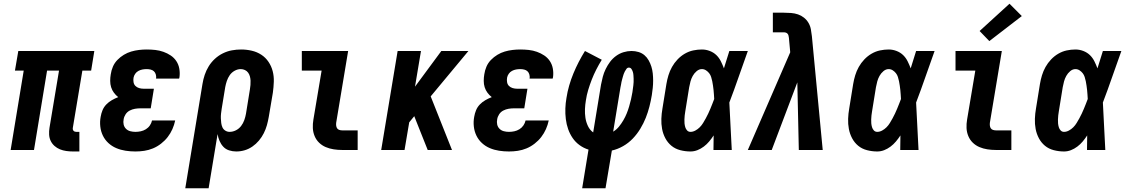

<svg xmlns="http://www.w3.org/2000/svg" viewBox="-20 -803 6040 1028"><path d="M371 8Q353 8 335 5.5Q317 3 301 -3.5Q285 -10 272 -21.5Q259 -33 251.5 -48.5Q244 -64 243 -82.5Q242 -101 245 -119L296 -425H232L162 0H37L107 -425H60L78 -530H485L468 -425H421L370 -119Q369 -114 370 -110Q371 -106 373.5 -103Q376 -100 380 -98.5Q384 -97 388 -97H405V8Z M705 8Q678 8 652 4Q626 0 602.5 -10Q579 -20 560.5 -37Q542 -54 531 -76.5Q520 -99 517 -125.5Q514 -152 519 -178Q522 -196 529 -213Q536 -230 549 -243.5Q562 -257 578.5 -266.5Q595 -276 613 -283Q600 -293 590 -306.5Q580 -320 575 -336Q570 -352 570 -370Q570 -388 573 -405Q576 -426 584.5 -446Q593 -466 608.5 -482Q624 -498 643 -509.5Q662 -521 682.5 -527Q703 -533 724 -535.5Q745 -538 765 -538Q789 -538 811.5 -535.5Q834 -533 855 -525.5Q876 -518 894 -506Q912 -494 924 -476Q936 -458 940 -435.5Q944 -413 941 -390Q940 -388 940 -386Q940 -384 939 -382H815Q815 -382 815 -383Q815 -384 816 -384Q817 -395 814 -405Q811 -415 804 -421.5Q797 -428 786.5 -430.5Q776 -433 765 -433Q754 -433 743 -431Q732 -429 721.5 -423.5Q711 -418 704 -408Q697 -398 695 -387Q693 -375 695 -363Q697 -351 705 -343Q713 -335 724.5 -331.5Q736 -328 748 -328H804L787 -223H731Q717 -223 702.5 -220.5Q688 -218 674.5 -211Q661 -204 652.5 -191Q644 -178 642 -164Q639 -150 642 -136.5Q645 -123 654.5 -113.5Q664 -104 677.5 -100.5Q691 -97 705 -97Q719 -97 733.5 -100Q748 -103 761 -111Q774 -119 782.5 -131.5Q791 -144 794 -158H918Q913 -134 903 -111.5Q893 -89 878 -69.5Q863 -50 842.5 -34Q822 -18 799 -8.5Q776 1 752.5 4.5Q729 8 705 8Z M972 205 1064 -353Q1068 -378 1076 -402Q1084 -426 1097.5 -448Q1111 -470 1130.5 -488Q1150 -506 1173.5 -517.5Q1197 -529 1221.5 -533.5Q1246 -538 1271 -538Q1300 -538 1328 -531.5Q1356 -525 1379 -510Q1402 -495 1417.5 -472Q1433 -449 1440 -422Q1447 -395 1446 -365.5Q1445 -336 1441 -307L1419 -177Q1415 -154 1409 -132.5Q1403 -111 1392.5 -90Q1382 -69 1366.5 -50.5Q1351 -32 1331.5 -18.5Q1312 -5 1290 1.5Q1268 8 1245 8Q1225 8 1206.5 2Q1188 -4 1175.5 -17.5Q1163 -31 1155.5 -48.5Q1148 -66 1145 -85L1097 205ZM1209 -97Q1227 -97 1243.5 -105.5Q1260 -114 1271 -128.5Q1282 -143 1288 -160Q1294 -177 1297 -194L1318 -324Q1320 -336 1321 -348Q1322 -360 1321.5 -371.5Q1321 -383 1318 -394Q1315 -405 1308.5 -414Q1302 -423 1291.5 -428Q1281 -433 1269 -433Q1252 -433 1236 -424Q1220 -415 1210 -400.5Q1200 -386 1194.5 -369.5Q1189 -353 1186 -337L1167 -221Q1165 -208 1163.5 -195Q1162 -182 1162.5 -169.5Q1163 -157 1164.5 -144.5Q1166 -132 1171 -121Q1176 -110 1186.5 -103.5Q1197 -97 1209 -97Z M1812 0Q1789 0 1766.5 -3.5Q1744 -7 1724 -15.5Q1704 -24 1688.5 -39Q1673 -54 1664.5 -74.5Q1656 -95 1655 -117.5Q1654 -140 1658 -163L1702 -425H1596V-530H1844L1780 -146Q1779 -138 1780 -130Q1781 -122 1785 -116Q1789 -110 1796.5 -107.5Q1804 -105 1812 -105H1895V0Z M2021 0 2109 -530H2234L2202 -339L2343 -530H2488L2286 -287L2400 0H2270L2221 -123L2198 -181L2171 -148L2146 0Z M2705 8Q2678 8 2652 4Q2626 0 2602.5 -10Q2579 -20 2560.5 -37Q2542 -54 2531 -76.5Q2520 -99 2517 -125.5Q2514 -152 2519 -178Q2522 -196 2529 -213Q2536 -230 2549 -243.5Q2562 -257 2578.5 -266.5Q2595 -276 2613 -283Q2600 -293 2590 -306.5Q2580 -320 2575 -336Q2570 -352 2570 -370Q2570 -388 2573 -405Q2576 -426 2584.5 -446Q2593 -466 2608.5 -482Q2624 -498 2643 -509.5Q2662 -521 2682.5 -527Q2703 -533 2724 -535.5Q2745 -538 2765 -538Q2789 -538 2811.5 -535.5Q2834 -533 2855 -525.5Q2876 -518 2894 -506Q2912 -494 2924 -476Q2936 -458 2940 -435.5Q2944 -413 2941 -390Q2940 -388 2940 -386Q2940 -384 2939 -382H2815Q2815 -382 2815 -383Q2815 -384 2816 -384Q2817 -395 2814 -405Q2811 -415 2804 -421.5Q2797 -428 2786.5 -430.5Q2776 -433 2765 -433Q2754 -433 2743 -431Q2732 -429 2721.5 -423.5Q2711 -418 2704 -408Q2697 -398 2695 -387Q2693 -375 2695 -363Q2697 -351 2705 -343Q2713 -335 2724.5 -331.5Q2736 -328 2748 -328H2804L2787 -223H2731Q2717 -223 2702.5 -220.5Q2688 -218 2674.5 -211Q2661 -204 2652.5 -191Q2644 -178 2642 -164Q2639 -150 2642 -136.5Q2645 -123 2654.5 -113.5Q2664 -104 2677.5 -100.5Q2691 -97 2705 -97Q2719 -97 2733.5 -100Q2748 -103 2761 -111Q2774 -119 2782.5 -131.5Q2791 -144 2794 -158H2918Q2913 -134 2903 -111.5Q2893 -89 2878 -69.5Q2863 -50 2842.5 -34Q2822 -18 2799 -8.5Q2776 1 2752.5 4.5Q2729 8 2705 8Z M3097 205 3131 -2Q3105 -10 3083 -26Q3061 -42 3046 -64Q3031 -86 3022 -111.5Q3013 -137 3009.5 -165.5Q3006 -194 3007 -222.5Q3008 -251 3013 -279Q3018 -312 3027.5 -345Q3037 -378 3050 -409.5Q3063 -441 3078.5 -471Q3094 -501 3112 -530L3202 -483Q3186 -457 3172.5 -430.5Q3159 -404 3148.5 -377Q3138 -350 3129.5 -322Q3121 -294 3117 -266Q3113 -243 3112 -219Q3111 -195 3114.5 -172Q3118 -149 3128 -128Q3138 -107 3156 -94L3198 -350Q3202 -371 3207.5 -392Q3213 -413 3223 -433.5Q3233 -454 3246.5 -472Q3260 -490 3278.5 -503.5Q3297 -517 3318.5 -523.5Q3340 -530 3361 -530Q3381 -530 3399 -524.5Q3417 -519 3430.5 -507.5Q3444 -496 3453 -480Q3462 -464 3467.5 -446.5Q3473 -429 3475 -410Q3477 -391 3477 -371.5Q3477 -352 3475 -332.5Q3473 -313 3470 -294Q3465 -263 3457 -232Q3449 -201 3437.5 -172Q3426 -143 3408.5 -114Q3391 -85 3368 -61Q3345 -37 3316 -20.5Q3287 -4 3256 3L3222 205ZM3263 -98Q3281 -109 3294 -125Q3307 -141 3317.5 -159Q3328 -177 3335.5 -195.5Q3343 -214 3348.5 -233Q3354 -252 3358.5 -271Q3363 -290 3366 -309Q3367 -318 3368.5 -327.5Q3370 -337 3371 -346Q3372 -355 3372.5 -364Q3373 -373 3372.5 -382Q3372 -391 3371.5 -400Q3371 -409 3368.5 -417.5Q3366 -426 3361 -433.5Q3356 -441 3347 -441Q3339 -441 3334 -434Q3329 -427 3325.5 -420.5Q3322 -414 3319.5 -407Q3317 -400 3315 -392.5Q3313 -385 3311 -378Q3309 -371 3307.5 -364Q3306 -357 3305 -349.5Q3304 -342 3302 -335Q3302 -335 3302 -335Q3302 -335 3302 -335Z M3677 8Q3649 8 3622 1Q3595 -6 3575 -22.5Q3555 -39 3542.5 -62.5Q3530 -86 3525 -112.5Q3520 -139 3521 -167Q3522 -195 3527 -223L3548 -353Q3552 -377 3559 -400Q3566 -423 3578 -444.5Q3590 -466 3607.5 -484.5Q3625 -503 3646.5 -515.5Q3668 -528 3691.5 -533Q3715 -538 3738 -538Q3760 -538 3780.5 -530Q3801 -522 3815.5 -508Q3830 -494 3839.5 -475Q3849 -456 3856 -437Q3863 -460 3870.5 -483.5Q3878 -507 3885 -530H3984Q3959 -461 3935 -391.5Q3911 -322 3885 -254Q3889 -190 3891.5 -126.5Q3894 -63 3898 0H3800Q3800 -19 3800.5 -38.5Q3801 -58 3801 -78Q3790 -61 3777 -45.5Q3764 -30 3748 -18Q3732 -6 3714 1Q3696 8 3677 8ZM3677 -97Q3690 -97 3703 -104Q3716 -111 3726.5 -121.5Q3737 -132 3744.5 -144.5Q3752 -157 3759 -169.5Q3766 -182 3772 -195Q3778 -208 3783.5 -221Q3789 -234 3794 -247Q3799 -260 3804 -273Q3803 -285 3802.5 -297Q3802 -309 3800.5 -321Q3799 -333 3797.5 -344.5Q3796 -356 3793.5 -368Q3791 -380 3787.5 -391Q3784 -402 3777 -411Q3770 -420 3760 -426.5Q3750 -433 3738 -433Q3723 -433 3710 -422Q3697 -411 3689 -396.5Q3681 -382 3677 -367Q3673 -352 3670 -336L3649 -206Q3647 -196 3646 -185Q3645 -174 3644.5 -163.5Q3644 -153 3645 -142.5Q3646 -132 3649 -122Q3652 -112 3659 -104.5Q3666 -97 3677 -97Z M3984 0 4211 -523 4204 -600Q4203 -606 4202 -611.5Q4201 -617 4197.5 -621.5Q4194 -626 4188.5 -628Q4183 -630 4177 -630H4118V-735H4177Q4196 -735 4215.5 -733.5Q4235 -732 4252.5 -726Q4270 -720 4284.5 -708.5Q4299 -697 4308.5 -681Q4318 -665 4321.5 -646.5Q4325 -628 4327 -609L4385 0H4257L4249 -362L4112 0Z M4677 8Q4649 8 4622 1Q4595 -6 4575 -22.5Q4555 -39 4542.5 -62.5Q4530 -86 4525 -112.5Q4520 -139 4521 -167Q4522 -195 4527 -223L4548 -353Q4552 -377 4559 -400Q4566 -423 4578 -444.5Q4590 -466 4607.5 -484.5Q4625 -503 4646.5 -515.5Q4668 -528 4691.5 -533Q4715 -538 4738 -538Q4760 -538 4780.5 -530Q4801 -522 4815.5 -508Q4830 -494 4839.5 -475Q4849 -456 4856 -437Q4863 -460 4870.5 -483.5Q4878 -507 4885 -530H4984Q4959 -461 4935 -391.5Q4911 -322 4885 -254Q4889 -190 4891.5 -126.5Q4894 -63 4898 0H4800Q4800 -19 4800.5 -38.5Q4801 -58 4801 -78Q4790 -61 4777 -45.5Q4764 -30 4748 -18Q4732 -6 4714 1Q4696 8 4677 8ZM4677 -97Q4690 -97 4703 -104Q4716 -111 4726.5 -121.5Q4737 -132 4744.5 -144.5Q4752 -157 4759 -169.5Q4766 -182 4772 -195Q4778 -208 4783.5 -221Q4789 -234 4794 -247Q4799 -260 4804 -273Q4803 -285 4802.5 -297Q4802 -309 4800.5 -321Q4799 -333 4797.5 -344.5Q4796 -356 4793.5 -368Q4791 -380 4787.5 -391Q4784 -402 4777 -411Q4770 -420 4760 -426.5Q4750 -433 4738 -433Q4723 -433 4710 -422Q4697 -411 4689 -396.5Q4681 -382 4677 -367Q4673 -352 4670 -336L4649 -206Q4647 -196 4646 -185Q4645 -174 4644.5 -163.5Q4644 -153 4645 -142.5Q4646 -132 4649 -122Q4652 -112 4659 -104.5Q4666 -97 4677 -97Z M5312 0Q5289 0 5266.5 -3.5Q5244 -7 5224 -15.5Q5204 -24 5188.5 -39Q5173 -54 5164.5 -74.5Q5156 -95 5155 -117.5Q5154 -140 5158 -163L5202 -425H5096V-530H5344L5280 -146Q5279 -138 5280 -130Q5281 -122 5285 -116Q5289 -110 5296.5 -107.5Q5304 -105 5312 -105H5395V0ZM5277 -583 5225 -637 5385 -783 5451 -717Z M5677 8Q5649 8 5622 1Q5595 -6 5575 -22.5Q5555 -39 5542.5 -62.5Q5530 -86 5525 -112.5Q5520 -139 5521 -167Q5522 -195 5527 -223L5548 -353Q5552 -377 5559 -400Q5566 -423 5578 -444.5Q5590 -466 5607.5 -484.5Q5625 -503 5646.5 -515.5Q5668 -528 5691.5 -533Q5715 -538 5738 -538Q5760 -538 5780.5 -530Q5801 -522 5815.5 -508Q5830 -494 5839.5 -475Q5849 -456 5856 -437Q5863 -460 5870.5 -483.5Q5878 -507 5885 -530H5984Q5959 -461 5935 -391.5Q5911 -322 5885 -254Q5889 -190 5891.5 -126.5Q5894 -63 5898 0H5800Q5800 -19 5800.5 -38.5Q5801 -58 5801 -78Q5790 -61 5777 -45.5Q5764 -30 5748 -18Q5732 -6 5714 1Q5696 8 5677 8ZM5677 -97Q5690 -97 5703 -104Q5716 -111 5726.5 -121.5Q5737 -132 5744.5 -144.5Q5752 -157 5759 -169.5Q5766 -182 5772 -195Q5778 -208 5783.5 -221Q5789 -234 5794 -247Q5799 -260 5804 -273Q5803 -285 5802.5 -297Q5802 -309 5800.5 -321Q5799 -333 5797.5 -344.5Q5796 -356 5793.5 -368Q5791 -380 5787.5 -391Q5784 -402 5777 -411Q5770 -420 5760 -426.5Q5750 -433 5738 -433Q5723 -433 5710 -422Q5697 -411 5689 -396.5Q5681 -382 5677 -367Q5673 -352 5670 -336L5649 -206Q5647 -196 5646 -185Q5645 -174 5644.5 -163.5Q5644 -153 5645 -142.5Q5646 -132 5649 -122Q5652 -112 5659 -104.5Q5666 -97 5677 -97Z"/></svg>

Font: Iosevka Slab Extrabold Oblique
Style: Regular
Weight: 800
Italic angle: -9°
Monospace: yes
Designer: Belleve Invis
Foundry: Belleve Invis
Version: Version 11.1.1; ttfautohint (v1.8.3)